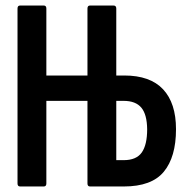

<svg xmlns="http://www.w3.org/2000/svg" viewBox="-20 -675 679 695"><path d="M52.8 0Q43.4 0 43.4 -10.9V-644.1Q43.4 -655 52.8 -655H138.4Q147.8 -655 147.8 -644.1V-401.7H296.6V-644.1Q296.6 -655 305.9 -655H390.9Q400.9 -655 400.9 -644.1V-401.7H429.8Q523.6 -401.7 570.3 -351.8Q617.1 -301.8 617.1 -207.3Q617.1 -106.7 573 -53.4Q529 0 428.1 0H305.9Q296.6 0 296.6 -10.9V-309.9H147.8V-10.9Q147.8 0 138.4 0ZM400.9 -95.3H427.9Q473.6 -95.3 493.2 -123.1Q512.7 -150.9 512.7 -207.3Q512.1 -260.6 491.7 -285.2Q471.2 -309.9 427.3 -309.9H400.9Z"/></svg>

Font: Sofia Sans Extra Condensed
Style: Regular
Weight: 400
Designer: Botio Nikoltchev, Ani Petrova
Foundry: lettersoup
Version: Version 4.101